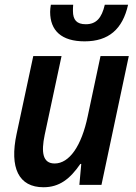

<svg xmlns="http://www.w3.org/2000/svg" viewBox="-20 -778 571 808"><path d="M336 -604C437 -604 496 -655 519 -758H421C408 -702 385 -676 341 -676C303 -676 287 -694 287 -732C287 -741 287 -747 288 -758H194C192 -746 191 -736 191 -728C191 -649 239 -604 336 -604ZM163 10C229 10 274 -24 318 -88H322L314 0H407L522 -542H403L349 -288C323 -164 272 -90 210 -90C159 -90 153 -138 168 -210L239 -542H120L50 -215C19 -71 59 10 163 10Z"/></svg>

Font: Noto Sans SemiCondensed SemiBold
Style: Italic
Weight: 600
Width: 4
Italic angle: -12°
Designer: Monotype Design Team
Foundry: Monotype Imaging Inc.
Version: Version 2.013